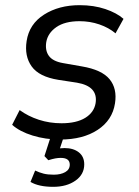

<svg xmlns="http://www.w3.org/2000/svg" viewBox="-20 -531 536 743"><path d="M213 9Q156 9 106 -6.5Q56 -22 27 -48L56 -105Q89 -81 130.5 -67.5Q172 -54 218 -54Q276 -54 310 -75Q344 -96 350 -132Q360 -197 278 -211L206 -222Q131 -234 102.5 -274Q74 -314 83 -372Q93 -438 150.5 -474.5Q208 -511 288 -511Q343 -511 387.5 -496Q432 -481 458 -458L427 -402Q401 -424 364.5 -436.5Q328 -449 288 -449Q231 -449 198 -426Q165 -403 159 -368Q154 -336 169 -315Q184 -294 223 -287L297 -274Q374 -261 404 -224.5Q434 -188 425 -131Q415 -66 358 -28.5Q301 9 213 9ZM186 192Q130 192 98 173L116 129Q133 137 149 141Q165 145 188 145Q215 145 232.5 135Q250 125 250 106Q250 80 215 80Q205 80 194 82Q183 84 167 89L152 73L182 -20H233L212 43Q222 42 230 42Q264 42 285 58.5Q306 75 306 105Q306 144 272 168Q238 192 186 192Z"/></svg>

Font: Mulish
Style: Italic
Weight: 400
Italic angle: -9°
Designer: Vernon Adams
Foundry: Vernon Adams
Version: Version 3.603; ttfautohint (v1.8.3)